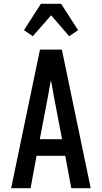

<svg xmlns="http://www.w3.org/2000/svg" viewBox="-20 -998 540 1018"><path d="M39 0 192 -735H308L461 0H358L326 -172H174L142 0ZM309 -260 265 -490Q262 -511 258 -531.5Q254 -552 250 -572Q246 -552 242 -531.5Q238 -511 235 -490L191 -260ZM154 -806 107 -838 197 -978H304L394 -838L347 -806L251 -917Z"/></svg>

Font: Iosevka Custom Semibold
Style: Regular
Weight: 600
Designer: Belleve Invis
Foundry: Belleve Invis
Version: Version 27.0.2; ttfautohint (v1.8.4)